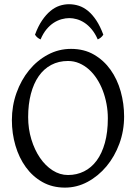

<svg xmlns="http://www.w3.org/2000/svg" viewBox="-20 -857 640 892"><path d="M481 -307.1Q481 -340.8 474.9 -373.8Q468.8 -406.7 457.5 -436.3Q446.3 -465.8 429.9 -491Q413.6 -516.1 393.1 -534.4Q372.6 -552.7 348.1 -563.2Q323.7 -573.7 295.9 -573.7Q252.4 -573.7 218 -555.4Q183.6 -537.1 159.9 -503.2Q136.2 -469.2 123.5 -420.9Q110.8 -372.6 110.8 -313Q110.8 -258.3 125.7 -209.5Q140.6 -160.6 165.8 -123.8Q190.9 -86.9 224.6 -65.4Q258.3 -43.9 295.9 -43.9Q336.4 -43.9 370.4 -60.8Q404.3 -77.6 429 -110.8Q453.6 -144 467.3 -193.4Q481 -242.7 481 -307.1ZM556.6 -315.9Q556.6 -249.5 534.7 -189.7Q512.7 -129.9 474.9 -84.5Q437 -39.1 387.2 -12.2Q337.4 14.6 281.7 14.6Q223.1 14.6 177.2 -11.2Q131.3 -37.1 99.9 -80.6Q68.4 -124 51.8 -180.7Q35.2 -237.3 35.2 -298.8Q35.2 -365.2 56.6 -425.3Q78.1 -485.4 115.2 -530.8Q152.3 -576.2 202.4 -603Q252.4 -629.9 310.1 -629.9Q370.6 -629.9 416.5 -603.3Q462.4 -576.7 493.7 -532.7Q524.9 -488.8 540.8 -432.1Q556.6 -375.5 556.6 -315.9ZM142.6 -695.8Q157.2 -735.4 175.5 -762.2Q193.8 -789.1 214.1 -805.9Q234.4 -822.8 256.3 -830.1Q278.3 -837.4 300.3 -837.4Q324.2 -837.4 346.7 -830.1Q369.1 -822.8 389.4 -805.9Q409.7 -789.1 427.5 -762.2Q445.3 -735.4 460 -695.8Q454.1 -687 448.2 -682.4Q442.4 -677.7 434.1 -673.8Q421.9 -701.7 406 -720.7Q390.1 -739.7 372.6 -751.2Q355 -762.7 336.7 -767.8Q318.4 -772.9 302.2 -772.9Q285.2 -772.9 266.4 -767.8Q247.6 -762.7 229.7 -751.2Q211.9 -739.7 196 -720.7Q180.2 -701.7 168.5 -673.8Q160.2 -677.7 154.3 -682.4Q148.4 -687 142.6 -695.8Z"/></svg>

Font: Noto Serif Devanagari
Style: Bold
Weight: 700
Designer: Monotype Design Team
Foundry: Monotype Imaging Inc.
Version: Version 1.01